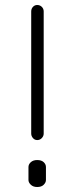

<svg xmlns="http://www.w3.org/2000/svg" viewBox="-20 -735 298 769"><path d="M129 -174Q119 -174 112 -182Q105 -190 105 -200V-689Q105 -700 112 -707.5Q119 -715 129 -715Q140 -715 147.5 -707.5Q155 -700 155 -689V-200Q155 -190 147.5 -182Q140 -174 129 -174ZM129 14Q113 14 103.5 5Q94 -4 94 -14V-66Q94 -77 103.5 -85.5Q113 -94 129 -94Q146 -94 155 -85.5Q164 -77 164 -66V-14Q164 -4 155 5Q146 14 129 14Z"/></svg>

Font: Kurewa Gothic CJK TC Regular
Style: Regular
Weight: 400
Designer: Max Yao
Foundry: Max-Everyday
Version: Version 1.071; ttfautohint (v1.8.3)